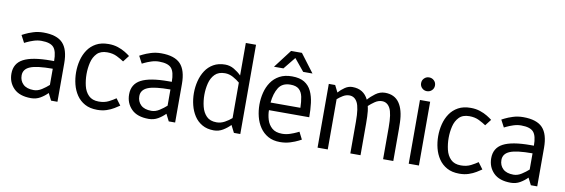

<svg xmlns="http://www.w3.org/2000/svg" viewBox="-52 -1087 4362 1483"><g transform="rotate(10 2128.5 -346.0)"><path d="M118 -153Q118 -111 146 -84Q174 -57 229 -57Q261 -57 292 -77Q323 -97 346 -118V-245Q221 -245 169.5 -223.5Q118 -202 118 -153ZM219 8Q129 8 83.5 -38Q38 -84 38 -153Q38 -233 106 -269Q174 -305 321 -305H346Q346 -382 319.5 -412Q293 -442 223 -442Q192 -442 162 -432Q132 -422 112.5 -412.5Q93 -403 93 -403L63 -460Q63 -460 86.5 -472Q110 -484 147.5 -496Q185 -508 228 -508Q333 -508 379.5 -459Q426 -410 426 -302V0H376L348 -55Q324 -30 291.5 -11Q259 8 219 8Z M738 8Q681 8 641 -14Q601 -36 576 -73Q551 -110 539.5 -156Q528 -202 528 -250Q528 -298 539.5 -344Q551 -390 576 -427Q601 -464 641 -486Q681 -508 738 -508Q739 -508 739 -508Q779 -508 812 -497Q845 -486 869.5 -471Q894 -456 909 -444L871 -395Q849 -410 816 -426.5Q783 -443 739 -443Q687 -443 659 -414Q631 -385 620.5 -341Q610 -297 610 -250Q610 -203 620.5 -158.5Q631 -114 659.5 -85.5Q688 -57 739 -57Q784 -57 817 -74Q850 -91 871 -106L909 -55Q893 -44 868.5 -29Q844 -14 811.5 -3Q779 8 739 8Z M1041 -153Q1041 -111 1069 -84Q1097 -57 1152 -57Q1184 -57 1215 -77Q1246 -97 1269 -118V-245Q1144 -245 1092.5 -223.5Q1041 -202 1041 -153ZM1142 8Q1052 8 1006.5 -38Q961 -84 961 -153Q961 -233 1029 -269Q1097 -305 1244 -305H1269Q1269 -382 1242.5 -412Q1216 -442 1146 -442Q1115 -442 1085 -432Q1055 -422 1035.5 -412.5Q1016 -403 1016 -403L986 -460Q986 -460 1009.5 -472Q1033 -484 1070.5 -496Q1108 -508 1151 -508Q1256 -508 1302.5 -459Q1349 -410 1349 -302V0H1299L1271 -55Q1247 -30 1214.5 -11Q1182 8 1142 8Z M1663 -442Q1612 -442 1584 -413.5Q1556 -385 1545 -341Q1534 -297 1534 -250Q1534 -203 1545 -158.5Q1556 -114 1584 -85.5Q1612 -57 1663 -57Q1696 -57 1727 -74Q1758 -91 1780 -111V-389Q1758 -408 1727 -425Q1696 -442 1663 -442ZM1780 -700H1860V0H1810L1781 -57Q1756 -31 1723.5 -11.5Q1691 8 1653 8Q1600 8 1561.5 -14Q1523 -36 1499 -73Q1475 -110 1463.5 -156Q1452 -202 1452 -250Q1452 -298 1463.5 -344Q1475 -390 1499 -427Q1523 -464 1561.5 -486Q1600 -508 1653 -508Q1690 -508 1722.5 -489Q1755 -470 1780 -445Z M2172 8Q2117 8 2078 -14Q2039 -36 2014 -73Q1989 -110 1977.5 -156Q1966 -202 1966 -250Q1966 -298 1977.5 -344Q1989 -390 2014 -427Q2039 -464 2079.5 -486Q2120 -508 2177 -508Q2238 -508 2274.5 -485.5Q2311 -463 2330 -423Q2349 -383 2355.5 -331Q2362 -279 2362 -220H2046Q2046 -183 2057.5 -145.5Q2069 -108 2097.5 -83Q2126 -58 2177 -58Q2208 -58 2238 -68Q2268 -78 2287.5 -87.5Q2307 -97 2307 -97L2336 -40Q2336 -40 2313 -28Q2290 -16 2252.5 -4Q2215 8 2172 8ZM2176 -443Q2112 -443 2083.5 -397.5Q2055 -352 2048 -280H2282Q2281 -328 2273.5 -365Q2266 -402 2243.5 -422.5Q2221 -443 2176 -443ZM2026 -557 2135 -700H2220L2328 -557H2255L2177 -652L2100 -557Z M3060 -250V0H2980V-250Q2980 -358 2958 -399Q2936 -440 2895 -440Q2866 -440 2839 -421.5Q2812 -403 2792 -384Q2801 -348 2802 -302L2803 -250V0H2723V-250Q2723 -358 2701.5 -399Q2680 -440 2639 -440Q2613 -440 2589 -425.5Q2565 -411 2546 -394V0H2466V-500H2516L2543 -446Q2565 -471 2592.5 -489.5Q2620 -508 2650 -508H2651Q2739 -508 2776 -431Q2799 -458 2833 -483Q2867 -508 2907 -508Q2981 -508 3018.5 -454.5Q3056 -401 3059 -302Z M3221 -576Q3199 -576 3183 -591.5Q3167 -607 3167 -630Q3167 -653 3183 -668.5Q3199 -684 3221 -684Q3244 -684 3260 -668.5Q3276 -653 3276 -630Q3276 -607 3260 -591.5Q3244 -576 3221 -576ZM3181 0V-500H3261V0Z M3578 8Q3521 8 3481 -14Q3441 -36 3416 -73Q3391 -110 3379.5 -156Q3368 -202 3368 -250Q3368 -298 3379.5 -344Q3391 -390 3416 -427Q3441 -464 3481 -486Q3521 -508 3578 -508Q3579 -508 3579 -508Q3619 -508 3652 -497Q3685 -486 3709.5 -471Q3734 -456 3749 -444L3711 -395Q3689 -410 3656 -426.5Q3623 -443 3579 -443Q3527 -443 3499 -414Q3471 -385 3460.5 -341Q3450 -297 3450 -250Q3450 -203 3460.5 -158.5Q3471 -114 3499.5 -85.5Q3528 -57 3579 -57Q3624 -57 3657 -74Q3690 -91 3711 -106L3749 -55Q3733 -44 3708.5 -29Q3684 -14 3651.5 -3Q3619 8 3579 8Z M3881 -153Q3881 -111 3909 -84Q3937 -57 3992 -57Q4024 -57 4055 -77Q4086 -97 4109 -118V-245Q3984 -245 3932.5 -223.5Q3881 -202 3881 -153ZM3982 8Q3892 8 3846.5 -38Q3801 -84 3801 -153Q3801 -233 3869 -269Q3937 -305 4084 -305H4109Q4109 -382 4082.5 -412Q4056 -442 3986 -442Q3955 -442 3925 -432Q3895 -422 3875.5 -412.5Q3856 -403 3856 -403L3826 -460Q3826 -460 3849.5 -472Q3873 -484 3910.5 -496Q3948 -508 3991 -508Q4096 -508 4142.5 -459Q4189 -410 4189 -302V0H4139L4111 -55Q4087 -30 4054.5 -11Q4022 8 3982 8Z"/></g></svg>

Font: Epunda Sans
Style: Regular
Weight: 400
Designer: Simon Atzbach
Foundry: typofactur
Version: Version 2.204; ttfautohint (v1.8.4.7-5d5b)